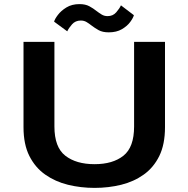

<svg xmlns="http://www.w3.org/2000/svg" viewBox="-20 -904 915 935"><path d="M440.5 11Q373 11 311 -4.2Q249 -19.5 200.2 -53.8Q151.5 -88 123 -144.5Q94.5 -201 94.5 -284.5V-700H245V-288Q245 -187 298 -145.8Q351 -104.5 440.5 -104.5Q529.5 -104.5 581.2 -145.8Q633 -187 633 -288V-700H783.5V-284.5Q783.5 -201 755.8 -144.5Q728 -88 680 -53.8Q632 -19.5 570.2 -4.2Q508.5 11 440.5 11ZM509.5 -746.5Q479.5 -746.5 460.2 -757.2Q441 -768 425.5 -780Q413.5 -789.5 401.2 -796.8Q389 -804 373.5 -804Q347 -804 330.8 -785.5Q314.5 -767 307.5 -751.5L243.5 -798.5Q246.5 -811 261.8 -831.2Q277 -851.5 303.5 -867.8Q330 -884 367 -884Q396 -884 415.2 -873.5Q434.5 -863 450 -850.5Q463 -840.5 475.5 -833Q488 -825.5 504 -825.5Q530 -825.5 546 -844Q562 -862.5 569 -878L632 -830Q628.5 -816.5 614 -796.8Q599.5 -777 573.5 -761.8Q547.5 -746.5 509.5 -746.5Z"/></svg>

Font: Trispace SemiExpanded SemiBold
Style: Regular
Weight: 600
Width: 6
Designer: Tyler Finck
Foundry: Etcetera Type Company
Version: Version 1.210; ttfautohint (v1.8.3)